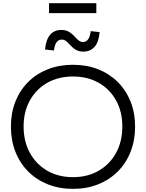

<svg xmlns="http://www.w3.org/2000/svg" viewBox="-20 -1166 909 1196"><path d="M434.5 10.5Q349 10.5 278 -17.8Q207 -46 155.5 -97.8Q104 -149.5 76 -220.8Q48 -292 48 -378Q48 -463 76 -533.5Q104 -604 155.5 -655.2Q207 -706.5 277.8 -734.5Q348.5 -762.5 434.5 -762.5Q520.5 -762.5 591.2 -734.5Q662 -706.5 713.5 -655.2Q765 -604 793.2 -533.5Q821.5 -463 821.5 -378Q821.5 -292 793.5 -220.8Q765.5 -149.5 713.8 -97.8Q662 -46 591.2 -17.8Q520.5 10.5 434.5 10.5ZM434.5 -62.5Q526 -62.5 595.2 -102.8Q664.5 -143 703.2 -214Q742 -285 742 -378Q742 -470 703.2 -540.2Q664.5 -610.5 595.2 -650Q526 -689.5 434.5 -689.5Q343.5 -689.5 274.2 -650Q205 -610.5 166 -540.2Q127 -470 127 -378Q127 -285 166 -214Q205 -143 274 -102.8Q343 -62.5 434.5 -62.5ZM545 -972 600.5 -966Q595.5 -905 569.5 -874.8Q543.5 -844.5 498.5 -844.5Q472.5 -844.5 453.5 -855.2Q434.5 -866 414 -888.5Q398.5 -906 388.2 -912.8Q378 -919.5 365.5 -919.5Q345 -919.5 332.8 -903.2Q320.5 -887 316 -851.5L260.5 -857.5Q266 -918.5 291.8 -949Q317.5 -979.5 362.5 -979.5Q388 -979.5 407.8 -968.8Q427.5 -958 448.5 -934.5Q464.5 -917 474.8 -910.5Q485 -904 496.5 -904Q516.5 -904 528.8 -920.8Q541 -937.5 545 -972ZM580 -1146V-1084H285.5V-1146Z"/></svg>

Font: Hepta Slab
Style: Regular
Weight: 400
Designer: Michael LaGattuta
Foundry: Michael LaGattuta
Version: Version 1.100